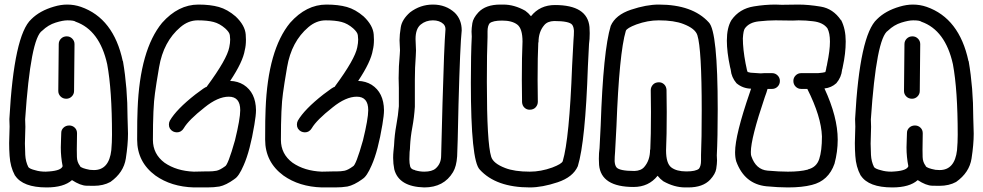

<svg xmlns="http://www.w3.org/2000/svg" viewBox="-20 -820 4300 840"><path d="M270 -388Q255 -388 245 -398Q235 -408 235 -422L237 -627Q237 -641 247 -651Q257 -661 272 -661Q286 -661 296 -651Q306 -641 306 -627L304 -422Q304 -408 294 -398Q284 -388 270 -388ZM184 0Q80 0 46 -52Q45 -52 45 -53Q25 -90 22 -138Q20 -166 20 -194L22 -266L21 -299Q41 -667 117 -736Q154 -773 216 -791Q246 -800 274 -800Q305 -800 334 -790Q477 -740 517 -553L518 -552Q538 -435 538 -306V-305Q538 -290 539 -272Q540 -254 540 -235Q540 -188 530.5 -126.5Q521 -65 463 -24Q432 -7 390 -7Q385 -7 358.5 -7.5Q332 -8 295 -32Q259 0 184 0ZM196 -70Q248 -74 254 -93Q246 -133 246 -175Q246 -192 247 -209Q248 -226 248 -239Q248 -252 258 -261.5Q268 -271 283 -271Q297 -271 307 -261.5Q317 -252 317 -237L316 -166Q316 -155 316.5 -133Q317 -111 330 -94V-93Q336 -84 373 -77L391 -76Q457 -76 467 -163Q470 -197 470 -230Q470 -426 449 -539Q416 -688 311 -725Q304 -731 275 -731Q255 -731 223 -721Q191 -711 165 -686Q114 -654 90 -298Q91 -282 91 -265L89 -192Q89 -172 90.5 -142.5Q92 -113 104 -89Q110 -81 135 -75Q154 -69 180 -69Z M886 0H828Q729 -3 660 -52Q580 -111 580 -209Q580 -306 582 -343Q592 -602 689 -720Q760 -800 848 -800Q900 -800 937.5 -789.5Q975 -779 1011 -748Q1052 -709 1055 -669L1056 -646Q1056 -620 1051 -601Q1043 -550 987 -466Q1020 -465 1046 -449Q1099 -415 1100 -338Q1100 -316 1093 -275Q1074 -160 1046 -97Q1025 -48 1006 -37L1005 -36Q969 -10 940 -4Q916 0 886 0ZM828 -69 874 -70H890Q912 -70 927 -73Q942 -76 964 -92Q977 -96 1008 -206Q1031 -300 1031 -338Q1031 -397 981 -397Q933 -397 875 -350Q805 -295 784 -259Q773 -241 754 -241Q745 -241 737 -245Q719 -255 719 -275Q719 -284 723 -292Q752 -342 835 -407Q878 -440 884 -440L886 -443Q973 -561 983 -613Q987 -632 987 -647Q987 -653 985.5 -666Q984 -679 965 -696Q941 -717 914 -724Q887 -731 845 -731Q804 -731 769 -701Q695 -638 676 -526Q663 -450 658 -412Q649 -352 649 -208Q649 -146 700 -108Q752 -72 828 -69Z M1446 0H1388Q1289 -3 1220 -52Q1140 -111 1140 -209Q1140 -306 1142 -343Q1152 -602 1249 -720Q1320 -800 1408 -800Q1460 -800 1497.5 -789.5Q1535 -779 1571 -748Q1612 -709 1615 -669L1616 -646Q1616 -620 1611 -601Q1603 -550 1547 -466Q1580 -465 1606 -449Q1659 -415 1660 -338Q1660 -316 1653 -275Q1634 -160 1606 -97Q1585 -48 1566 -37L1565 -36Q1529 -10 1500 -4Q1476 0 1446 0ZM1388 -69 1434 -70H1450Q1472 -70 1487 -73Q1502 -76 1524 -92Q1537 -96 1568 -206Q1591 -300 1591 -338Q1591 -397 1541 -397Q1493 -397 1435 -350Q1365 -295 1344 -259Q1333 -241 1314 -241Q1305 -241 1297 -245Q1279 -255 1279 -275Q1279 -284 1283 -292Q1312 -342 1395 -407Q1438 -440 1444 -440L1446 -443Q1533 -561 1543 -613Q1547 -632 1547 -647Q1547 -653 1545.5 -666Q1544 -679 1525 -696Q1501 -717 1474 -724Q1447 -731 1405 -731Q1364 -731 1329 -701Q1255 -638 1236 -526Q1223 -450 1218 -412Q1209 -352 1209 -208Q1209 -146 1260 -108Q1312 -72 1388 -69Z M1836 0Q1725 -3 1705 -79Q1700 -104 1700 -129Q1700 -145 1701.5 -159Q1703 -173 1704 -184Q1706 -230 1714 -273Q1722 -316 1725 -355V-435L1724 -478Q1724 -530 1729 -582L1730 -600Q1730 -610 1729 -621Q1728 -632 1728 -644Q1728 -668 1733.5 -701.5Q1739 -735 1774 -766Q1819 -800 1874 -800Q1931 -800 1970 -764Q2000 -734 2000 -687Q1993 -624 1986 -364Q1982 -168 1980 -136Q1977 -92 1962 -67Q1922 0 1836 0ZM1836 -69Q1870 -69 1886 -83Q1910 -104 1910 -139Q1910 -163 1916 -369Q1923 -620 1929 -692Q1929 -706 1920 -715Q1903 -731 1874 -731Q1843 -731 1820.5 -712.5Q1798 -694 1798 -649L1800 -599L1799 -575Q1795 -524 1795 -471V-353Q1792 -306 1784 -263.5Q1776 -221 1774 -181Q1774 -168 1772 -155L1771 -123Q1771 -105 1774.5 -92Q1778 -79 1795 -76L1796 -75Q1816 -69 1836 -69Z M2298 -69Q2346 -69 2396 -87Q2438 -103 2442 -115Q2471 -212 2483 -532L2489 -644Q2491 -667 2491 -685Q2490 -703 2483 -712Q2470 -728 2404 -728Q2375 -727 2361 -710Q2336 -681 2336 -635L2335 -634Q2332 -576 2332 -470Q2332 -420 2333 -375Q2333 -361 2323.5 -350.5Q2314 -340 2297 -340Q2284 -340 2274.5 -349Q2265 -358 2264 -373Q2263 -420 2263 -470Q2263 -575 2266 -638Q2266 -695 2243 -712.5Q2220 -730 2177 -730Q2136 -730 2122 -718Q2113 -706 2113 -683V-658Q2110 -590 2110 -462Q2110 -194 2129 -134Q2138 -105 2190 -85Q2231 -69 2298 -69ZM2298 0Q2150 0 2079 -78Q2040 -117 2040 -458Q2040 -582 2044 -660L2043 -682Q2043 -696 2046.5 -718.5Q2050 -741 2073 -766Q2105 -800 2169 -800H2182Q2230 -800 2278 -773Q2292 -763 2303 -749Q2342 -798 2408 -798Q2550 -798 2559 -702L2560 -675Q2560 -648 2557 -628L2552 -529Q2541 -201 2508 -93Q2487 -45 2419.5 -22.5Q2352 0 2298 0Z M2862 -731Q2814 -731 2764 -713Q2722 -697 2718 -685Q2689 -588 2677 -268L2671 -156Q2669 -133 2669 -115Q2670 -97 2677 -88Q2690 -72 2756 -72Q2785 -73 2799 -90Q2824 -119 2824 -165L2825 -166Q2828 -224 2828 -330Q2828 -380 2827 -425Q2827 -439 2836.5 -449.5Q2846 -460 2863 -460Q2876 -460 2885.5 -451Q2895 -442 2896 -427Q2897 -380 2897 -330Q2897 -225 2894 -162Q2894 -105 2917 -87.5Q2940 -70 2983 -70Q3024 -70 3038 -82Q3047 -94 3047 -117V-142Q3050 -210 3050 -338Q3050 -606 3031 -666Q3022 -695 2970 -715Q2929 -731 2862 -731ZM2862 -800Q3010 -800 3081 -722Q3120 -683 3120 -342Q3120 -218 3116 -140L3117 -118Q3117 -104 3113.5 -81.5Q3110 -59 3087 -34Q3055 0 2991 0H2978Q2930 0 2882 -27Q2868 -37 2857 -51Q2818 -2 2752 -2Q2610 -2 2601 -98L2600 -125Q2600 -152 2603 -172L2608 -271Q2619 -599 2652 -707Q2673 -755 2740.5 -777.5Q2808 -800 2862 -800Z M3427 -69Q3481 -69 3514 -78Q3515 -78 3515 -79Q3552 -88 3564 -124Q3576 -160 3576 -223Q3573 -310 3512 -431H3485Q3471 -431 3461 -441Q3451 -451 3451 -466Q3451 -480 3461 -490Q3471 -500 3485 -500H3559Q3582 -502 3588 -504L3591 -505Q3594 -514 3596 -528Q3598 -534 3599 -542Q3611 -599 3611 -638Q3611 -675 3600 -696Q3581 -722 3537 -727Q3506 -731 3474 -731L3448 -730L3373 -731Q3340 -731 3299 -726.5Q3258 -722 3239 -696Q3232 -687 3230 -652Q3230 -605 3242 -542L3245 -528Q3248 -510 3251 -505L3264 -502L3308 -499Q3316 -499 3323 -500H3358Q3372 -500 3382 -490Q3392 -480 3392 -466Q3392 -451 3382 -441Q3372 -431 3358 -431H3338Q3334 -416 3326 -395Q3265 -215 3265 -155Q3265 -141 3267 -137Q3287 -78 3338 -73.5Q3389 -69 3427 -69ZM3427 0Q3385 0 3333 -5Q3237 -15 3201 -114Q3196 -131 3196 -154Q3196 -229 3261 -417Q3263 -425 3266 -432Q3229 -433 3202 -456Q3180 -482 3177 -514V-515L3174 -527Q3160 -593 3160 -642Q3160 -699 3180 -732Q3215 -782 3278 -792Q3326 -800 3373 -800L3400 -799L3473 -800Q3517 -800 3571 -791Q3625 -782 3659 -732H3660Q3680 -693 3680 -639Q3680 -586 3667 -527Q3666 -520 3664 -515V-514Q3661 -482 3639 -456Q3617 -436 3587 -433Q3645 -308 3645 -209Q3645 -156 3631 -104Q3605 -29 3532 -11Q3490 0 3427 0Z M3970 -388Q3955 -388 3945 -398Q3935 -408 3935 -422L3937 -627Q3937 -641 3947 -651Q3957 -661 3972 -661Q3986 -661 3996 -651Q4006 -641 4006 -627L4004 -422Q4004 -408 3994 -398Q3984 -388 3970 -388ZM3884 0Q3780 0 3746 -52Q3745 -52 3745 -53Q3725 -90 3722 -138Q3720 -166 3720 -194L3722 -266L3721 -299Q3741 -667 3817 -736Q3854 -773 3916 -791Q3946 -800 3974 -800Q4005 -800 4034 -790Q4177 -740 4217 -553L4218 -552Q4238 -435 4238 -306V-305Q4238 -290 4239 -272Q4240 -254 4240 -235Q4240 -188 4230.5 -126.5Q4221 -65 4163 -24Q4132 -7 4090 -7Q4085 -7 4058.5 -7.5Q4032 -8 3995 -32Q3959 0 3884 0ZM3896 -70Q3948 -74 3954 -93Q3946 -133 3946 -175Q3946 -192 3947 -209Q3948 -226 3948 -239Q3948 -252 3958 -261.5Q3968 -271 3983 -271Q3997 -271 4007 -261.5Q4017 -252 4017 -237L4016 -166Q4016 -155 4016.5 -133Q4017 -111 4030 -94V-93Q4036 -84 4073 -77L4091 -76Q4157 -76 4167 -163Q4170 -197 4170 -230Q4170 -426 4149 -539Q4116 -688 4011 -725Q4004 -731 3975 -731Q3955 -731 3923 -721Q3891 -711 3865 -686Q3814 -654 3790 -298Q3791 -282 3791 -265L3789 -192Q3789 -172 3790.5 -142.5Q3792 -113 3804 -89Q3810 -81 3835 -75Q3854 -69 3880 -69Z"/></svg>

Font: Bubblez Graffiti
Style: Regular
Weight: 400
Designer: GGBotNet
Foundry: GGBotNet
Version: 1.00